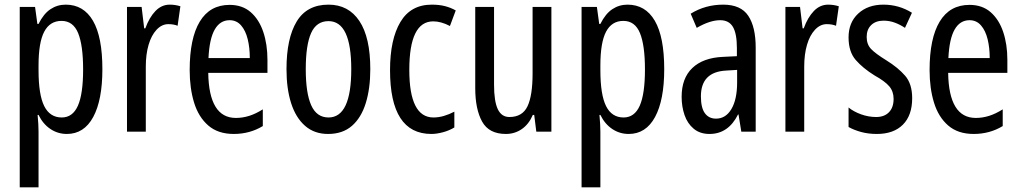

<svg xmlns="http://www.w3.org/2000/svg" viewBox="-20 -567 4399 827"><path d="M263 -547Q340 -547 380.5 -477.5Q421 -408 421 -269Q421 -136 381.5 -63Q342 10 268 10Q229 10 197 -11.5Q165 -33 146 -72H142Q144 -51 145 -33Q146 -15 146 0V240H65V-537H131L141 -464H146Q168 -508 197.5 -527.5Q227 -547 263 -547ZM245 -477Q195 -477 170.5 -430.5Q146 -384 146 -285V-265Q146 -159 170.5 -110Q195 -61 246 -61Q293 -61 315.5 -111.5Q338 -162 338 -268Q338 -372 316.5 -424.5Q295 -477 245 -477Z M711 -547Q735 -547 757 -540L745 -456Q728 -463 705 -463Q677 -463 654.5 -439Q632 -415 620 -374Q608 -333 608 -280V0H527V-537H590L601 -445H606Q623 -492 649.5 -519.5Q676 -547 711 -547Z M969 -546Q1024 -546 1060 -514.5Q1096 -483 1114 -429.5Q1132 -376 1132 -309V-253H877Q880 -59 996 -59Q1025 -59 1053.5 -68Q1082 -77 1112 -96V-24Q1056 10 987 10Q919 10 877 -26.5Q835 -63 816 -125Q797 -187 797 -265Q797 -402 840.5 -474Q884 -546 969 -546ZM969 -480Q928 -480 905 -440Q882 -400 878 -317H1056Q1056 -361 1047 -398Q1038 -435 1018.5 -457.5Q999 -480 969 -480Z M1575 -269Q1575 -186 1555.5 -123Q1536 -60 1496 -25Q1456 10 1393 10Q1334 10 1294 -25Q1254 -60 1234 -122.5Q1214 -185 1214 -269Q1214 -402 1258 -474.5Q1302 -547 1395 -547Q1481 -547 1528 -476.5Q1575 -406 1575 -269ZM1297 -269Q1297 -166 1320.5 -113.5Q1344 -61 1395 -61Q1493 -61 1493 -269Q1493 -476 1395 -476Q1343 -476 1320 -424.5Q1297 -373 1297 -269Z M1838 10Q1660 10 1660 -265Q1660 -397 1704.5 -472Q1749 -547 1840 -547Q1872 -547 1897 -540.5Q1922 -534 1943 -522L1918 -455Q1880 -475 1846 -475Q1743 -475 1743 -266Q1743 -61 1847 -61Q1869 -61 1891.5 -67.5Q1914 -74 1937 -86V-18Q1916 -5 1888.5 2.5Q1861 10 1838 10Z M2355 -537V0H2290L2281 -72H2275Q2258 -32 2227.5 -11Q2197 10 2159 10Q2086 10 2056.5 -43.5Q2027 -97 2027 -187V-537H2108V-202Q2108 -131 2124 -97Q2140 -63 2174 -63Q2230 -63 2252 -109Q2274 -155 2274 -251V-537Z M2683 -547Q2760 -547 2800.5 -477.5Q2841 -408 2841 -269Q2841 -136 2801.5 -63Q2762 10 2688 10Q2649 10 2617 -11.5Q2585 -33 2566 -72H2562Q2564 -51 2565 -33Q2566 -15 2566 0V240H2485V-537H2551L2561 -464H2566Q2588 -508 2617.5 -527.5Q2647 -547 2683 -547ZM2665 -477Q2615 -477 2590.5 -430.5Q2566 -384 2566 -285V-265Q2566 -159 2590.5 -110Q2615 -61 2666 -61Q2713 -61 2735.5 -111.5Q2758 -162 2758 -268Q2758 -372 2736.5 -424.5Q2715 -477 2665 -477Z M3095 -547Q3171 -547 3203 -499Q3235 -451 3235 -362V0H3173L3161 -74H3159Q3117 10 3036 10Q2995 10 2968 -12.5Q2941 -35 2928.5 -71.5Q2916 -108 2916 -150Q2916 -230 2962 -274Q3008 -318 3093 -322L3154 -325V-360Q3154 -422 3137 -451Q3120 -480 3082 -480Q3038 -480 2981 -447L2955 -508Q3018 -547 3095 -547ZM3107 -263Q2999 -257 2999 -152Q2999 -103 3016 -79.5Q3033 -56 3064 -56Q3106 -56 3130.5 -97.5Q3155 -139 3155 -212V-266Z M3547 -547Q3571 -547 3593 -540L3581 -456Q3564 -463 3541 -463Q3513 -463 3490.5 -439Q3468 -415 3456 -374Q3444 -333 3444 -280V0H3363V-537H3426L3437 -445H3442Q3459 -492 3485.5 -519.5Q3512 -547 3547 -547Z M3909 -144Q3909 -70 3869 -30Q3829 10 3757 10Q3720 10 3689 1.5Q3658 -7 3635 -20V-104Q3657 -86 3689 -74.5Q3721 -63 3754 -63Q3789 -63 3809 -83.5Q3829 -104 3829 -141Q3829 -173 3810.5 -195Q3792 -217 3747 -242Q3697 -273 3666 -308.5Q3635 -344 3635 -406Q3635 -470 3676.5 -508.5Q3718 -547 3785 -547Q3852 -547 3908 -512L3878 -447Q3857 -461 3834 -469.5Q3811 -478 3786 -478Q3752 -478 3732.5 -459Q3713 -440 3713 -408Q3713 -376 3732 -356Q3751 -336 3798 -307Q3848 -276 3878.5 -241Q3909 -206 3909 -144Z M4156 -546Q4211 -546 4247 -514.5Q4283 -483 4301 -429.5Q4319 -376 4319 -309V-253H4064Q4067 -59 4183 -59Q4212 -59 4240.5 -68Q4269 -77 4299 -96V-24Q4243 10 4174 10Q4106 10 4064 -26.5Q4022 -63 4003 -125Q3984 -187 3984 -265Q3984 -402 4027.5 -474Q4071 -546 4156 -546ZM4156 -480Q4115 -480 4092 -440Q4069 -400 4065 -317H4243Q4243 -361 4234 -398Q4225 -435 4205.5 -457.5Q4186 -480 4156 -480Z"/></svg>

Font: Noto Sans Khmer UI ExtraCondensed
Style: Regular
Weight: 400
Width: 2
Designer: Danh Hong and the Monotype Design Team
Foundry: Monotype Imaging Inc.
Version: Version 2.002; ttfautohint (v1.8.4.7-5d5b)